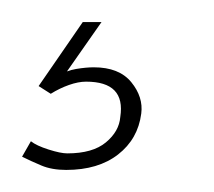

<svg xmlns="http://www.w3.org/2000/svg" viewBox="-72 -22 194 174"><path d="M-12 132Q-25 132 -34.5 128Q-44 124 -52 120L-44 106Q-39 110 -28 113.5Q-17 117 -11 117Q12 117 24 107Q36 97 37 84Q42 52 6 52Q-1 52 -9.5 55Q-18 58 -26 63L-37 56L3 -2H20L-15 48L-20 47Q-12 42 -3 40.5Q6 39 13 39Q36 39 47 52.5Q58 66 56 81Q53 104 35 118Q17 132 -12 132Z"/></svg>

Font: Alumni Sans Thin Thin
Style: Italic
Weight: 250
Italic angle: -8°
Version: Version 1.016